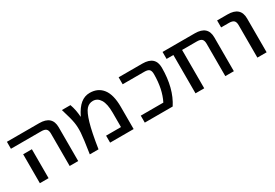

<svg xmlns="http://www.w3.org/2000/svg" viewBox="27 -1219 2734 1908"><g transform="rotate(-30 1394.0 -265.0)"><path d="M220 -332V-100V0H120V-100V-332ZM42 -440V-520H412Q560 -520 560 -388V0H462V-372Q462 -409 445.5 -424.5Q429 -440 389 -440Z M801 -370H803Q844 -454 891 -492Q938 -530 996 -530Q1091 -530 1143.5 -462Q1196 -394 1196 -255V0H926V-80H1097V-245Q1097 -346 1066.5 -395.5Q1036 -445 984 -445Q939 -445 908.5 -411Q878 -377 849.5 -279.5Q821 -182 793 0H693Q719 -168 723 -230.5Q727 -293 718.5 -346.5Q710 -400 673 -520H771Q796 -451 801 -370Z M1596 -520Q1744 -520 1744 -388Q1744 -153 1644 0H1324V-80H1583Q1644 -200 1644 -372Q1644 -410 1628 -425Q1612 -440 1572 -440H1324V-520Z M2248 -372Q2248 -409 2231.5 -424.5Q2215 -440 2175 -440H2006V0H1906V-440H1828V-520H2198Q2346 -520 2346 -388V0H2248Z M2454 -440V-520H2574Q2722 -520 2722 -388V0H2616V-372Q2616 -409 2599.5 -424.5Q2583 -440 2543 -440Z"/></g></svg>

Font: M PLUS 1p Medium
Style: Regular
Weight: 500
Version: Version 1.062